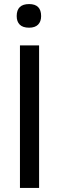

<svg xmlns="http://www.w3.org/2000/svg" viewBox="-20 -923 288 943"><path d="M62 -844Q62 -903 123 -903Q182 -903 182 -844Q182 -817 167 -802Q152 -787 123 -787Q92 -787 77 -802Q62 -817 62 -844ZM78 -700H172V0H78Z"/></svg>

Font: Haskoy Medium
Style: Regular
Weight: 500
Designer: Ertekin Erdin
Foundry: Ertekin Erdin
Version: Version 1.500; ttfautohint (v1.8.3)